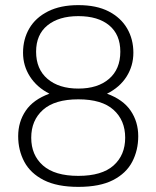

<svg xmlns="http://www.w3.org/2000/svg" viewBox="-20 -718 611 750"><path d="M286 12Q203 12 151 -14.5Q99 -41 75 -86Q51 -131 51 -186Q51 -242 80.5 -285.5Q110 -329 173 -352Q124 -377 97 -419Q70 -461 70 -512Q70 -565 94.5 -607Q119 -649 167.5 -673.5Q216 -698 286 -698Q357 -698 404.5 -673.5Q452 -649 476.5 -607Q501 -565 501 -512Q501 -461 474.5 -419Q448 -377 398 -352Q461 -329 490.5 -285.5Q520 -242 520 -186Q520 -131 496.5 -86Q473 -41 421.5 -14.5Q370 12 286 12ZM286 -31Q378 -31 423.5 -71.5Q469 -112 469 -180Q469 -248 423.5 -289Q378 -330 286 -330Q194 -330 148 -289Q102 -248 102 -180Q102 -112 148 -71.5Q194 -31 286 -31ZM286 -372Q362 -372 406 -410Q450 -448 450 -516Q450 -583 406.5 -619Q363 -655 286 -655Q210 -655 165.5 -619Q121 -583 121 -516Q121 -448 165.5 -410Q210 -372 286 -372Z"/></svg>

Font: Archivo SemiBold Thin
Style: Regular
Weight: 250
Version: Version 2.001